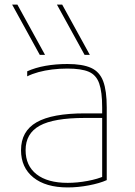

<svg xmlns="http://www.w3.org/2000/svg" viewBox="-20 -810 590 840"><path d="M154 -570 33 -790H56L177 -570ZM350 -570 229 -790H252L373 -570ZM276 10Q180 10 126 -33.5Q72 -77 72 -153Q72 -236 140 -275Q208 -314 351 -314H437V-294H351Q215 -294 153.5 -260Q92 -226 92 -153Q92 -85 140 -47.5Q188 -10 276 -10Q318 -10 363.5 -18.5Q409 -27 439 -41L427 -25V-340Q427 -408 414 -445Q401 -482 368.5 -496Q336 -510 275 -510Q240 -510 208 -506Q176 -502 148.5 -494.5Q121 -487 99 -476V-498Q134 -514 179 -522Q224 -530 275 -530Q341 -530 378.5 -513Q416 -496 431.5 -454.5Q447 -413 447 -340V-22Q416 -8 368.5 1Q321 10 276 10Z"/></svg>

Font: M PLUS Code Latin SemiExpanded Thin
Style: Regular
Weight: 250
Width: 6
Designer: Coji Morishita
Foundry: UNDERFOREST DESIGN
Version: Version 1.002; ttfautohint (v1.8.3)